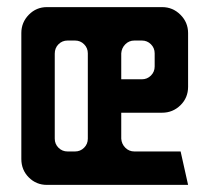

<svg xmlns="http://www.w3.org/2000/svg" viewBox="-20 -520 589 540"><path d="M112 0Q82 0 61 -21Q40 -42 40 -73V-427Q40 -457 61 -478.5Q82 -500 112 -500H436Q466 -500 487.5 -478.5Q509 -457 509 -427V-276Q509 -245 487.5 -224Q466 -203 436 -203H321V-130Q322 -115 332.5 -104.5Q343 -94 358 -94H488L509 0ZM170 -94H191Q206 -94 216.5 -104.5Q227 -115 227 -130V-370Q227 -385 216.5 -395.5Q206 -406 191 -406H170Q155 -406 144.5 -395.5Q134 -385 134 -369V-130Q134 -115 144.5 -104.5Q155 -94 170 -94ZM321 -297H379Q394 -297 404.5 -307.5Q415 -318 415 -333V-370Q415 -385 404.5 -395.5Q394 -406 379 -406H358Q343 -406 332.5 -395.5Q322 -385 321 -370Z"/></svg>

Font: Odibee Sans
Style: Regular
Weight: 400
Designer: James Barnard - Barnard Co. Limited
Version: Version 2.001; ttfautohint (v1.8.3)